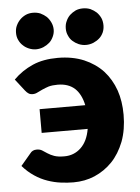

<svg xmlns="http://www.w3.org/2000/svg" viewBox="-53 -769 597 818"><g transform="rotate(-5 245.5 -359.5)"><path d="M56.2 -399.9 17.1 -450.2Q52.2 -485.8 100.1 -506.8Q145 -526.4 207 -526.4Q269.5 -526.4 318.8 -505.9Q366.7 -485.4 399.9 -450.2Q432.6 -414.1 449.7 -365.7Q465.8 -318.8 465.8 -260.7Q465.8 -197.3 446.8 -146.5Q426.8 -95.7 395 -62.5Q362.8 -28.8 318.8 -9.8Q277.3 7.8 228 7.8Q203.1 7.8 173.3 3.9Q146.5 0.5 118.2 -9.3Q89.8 -19 63.5 -36.6Q35.6 -55.2 13.2 -81.1L55.7 -131.3Q65.4 -145 83.5 -145Q97.7 -145 106.9 -139.2Q113.3 -135.3 127.9 -125.5Q140.6 -117.2 155.8 -111.8Q171.9 -106 199.2 -106Q240.7 -106 270 -133.8Q299.3 -161.6 308.1 -213.9H111.3V-315.4H306.6Q296.9 -362.3 270 -387.7Q242.2 -412.6 196.8 -412.6Q174.3 -412.6 158.2 -408.2Q146 -404.3 130.4 -397.5Q121.6 -393.1 108.9 -387.2Q99.1 -381.8 87.9 -381.8Q76.2 -381.8 69.3 -387.2Q63 -391.1 56.2 -399.9ZM200.7 -647.5Q200.7 -632.3 193.8 -617.7Q186.5 -602.1 176.3 -593.3Q166 -584 150.4 -577.1Q134.8 -570.8 118.7 -570.8Q103.5 -570.8 88.4 -577.1Q73.2 -583.5 63.5 -593.3Q53.2 -602.1 45.9 -617.7Q39.6 -630.9 39.6 -647.5Q39.6 -665.5 45.9 -678.7Q52.7 -693.4 63.5 -704.1Q73.7 -714.4 88.4 -721.2Q102.1 -727.1 118.7 -727.1Q135.7 -727.1 150.4 -721.2Q165.5 -713.9 176.3 -704.1Q187 -693.4 193.8 -678.7Q200.7 -664.1 200.7 -647.5ZM413.6 -647.5Q413.6 -631.8 407.7 -617.7Q400.4 -602.1 390.1 -593.3Q379.9 -584 364.3 -577.1Q348.6 -570.8 332.5 -570.8Q316.4 -570.8 301.3 -577.1Q286.6 -583.5 275.9 -593.3Q265.1 -602.5 258.8 -617.7Q252.4 -630.9 252.4 -647.5Q252.4 -665.5 258.8 -678.7Q264.6 -692.9 275.9 -704.1Q287.1 -714.4 301.3 -721.2Q314.9 -727.1 332.5 -727.1Q349.6 -727.1 364.3 -721.2Q379.4 -713.9 390.1 -704.1Q400.9 -693.4 407.7 -678.7Q413.6 -664.6 413.6 -647.5Z"/></g></svg>

Font: Lato-ExtraBold
Style: Regular
Weight: 500
Designer: Lukasz Dziedzic with Adam Twardoch and Botio Nikoltchev
Foundry: tyPoland Lukasz Dziedzic
Version: ""